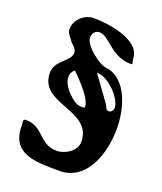

<svg xmlns="http://www.w3.org/2000/svg" viewBox="-143 -848 811 964"><g transform="rotate(20 262.5 -366.0)"><path d="M298.9 -504C355.9 -505 433.8 -429.3 442.9 -374C444.9 -361.6 437.2 -342 420.9 -342C401.9 -342 403.2 -361.8 392.9 -374ZM190.9 -476C190.9 -476 301.9 -375 301.9 -321C301.9 -312.8 278.6 -317 273.9 -317C239.8 -317 124.9 -422 190.9 -476ZM487.9 -237C497.9 -371 449.2 -530.5 331.9 -543C294.2 -547 205.9 -616.5 205.9 -657C205.9 -678.5 218.4 -699 241.9 -699C297.1 -699 335.9 -602 445.9 -603C456.3 -603.1 445.9 -621 445.9 -630C445.9 -735.7 259.7 -756 190.9 -756C143.1 -756 94.9 -714.1 94.9 -666C91.6 -643.2 108.3 -632.2 118.9 -615C132.1 -593.5 157.9 -582.9 157.9 -558C157.9 -511.3 76.9 -491 76.9 -423C76.9 -255.1 343.9 -320.9 343.9 -150C343.9 -100.8 287.5 -66 241.9 -66C145.6 -66 142.7 -159 43.9 -159C26.8 -159 34.9 -137.9 34.9 -123C34.9 25.3 162 24 289.9 24C420.6 24 478.9 -110 487.9 -237Z"/></g></svg>

Font: Rocketfuel
Style: Regular
Weight: 400
Designer: Mew Too
Foundry: Cannot Into Space Fonts.
Version: Version 0.27